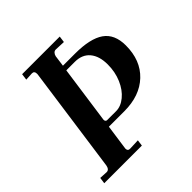

<svg xmlns="http://www.w3.org/2000/svg" viewBox="-163 -722 848 848"><g transform="rotate(-45 261.0 -298.5)"><path d="M56 -27Q72 -27 76 -49L146 -548V-553Q146 -569 131 -569L94 -567L98 -597H333L329 -567L280 -569Q272 -569 266.5 -563Q261 -557 259 -548L252 -496H327Q422 -496 467 -464.5Q512 -433 512 -363Q512 -270 455 -216Q398 -162 301 -162H205L189 -49L188 -42Q188 -26 204 -27L253 -29L249 0H14L18 -29ZM396 -360Q396 -412 371.5 -441.5Q347 -471 301 -471H248L210 -201V-199Q210 -194 213 -191Q216 -188 220 -188H276Q306 -188 334 -211Q362 -234 379 -273.5Q396 -313 396 -360Z"/></g></svg>

Font: Unna Medium
Style: Italic
Weight: 500
Italic angle: -8.05°
Designer: Jorge de Buen Unna
Foundry: Omnibus-Type
Version: Version 2.008